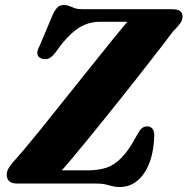

<svg xmlns="http://www.w3.org/2000/svg" viewBox="-20 -737 753 771"><path d="M364 0H49Q7 0 7 -36Q7 -50 17 -65.5Q27 -81 41 -95.5Q55.5 -111.5 80.8 -141.5Q106 -171.5 138.2 -211.2Q170.5 -251 206.8 -296.8Q243 -342.5 281 -389.5Q319 -436.5 354.8 -481.5Q390.5 -526.5 421.8 -565Q453 -603.5 476.2 -631.5Q499.5 -659.5 511.5 -673L528 -649.5H381.5Q330 -649.5 288.5 -619.8Q247 -590 202.5 -526Q187 -505.5 173 -501.2Q159 -497 145.5 -502.5Q131.5 -508 130 -520.8Q128.5 -533.5 139.5 -554L192 -678.5Q203.5 -701.5 212.8 -709.2Q222 -717 238 -717Q248 -717 257.8 -712.8Q267.5 -708.5 280 -704.2Q292.5 -700 311 -700H670Q692.5 -700 702.8 -693Q713 -686 713 -669.5Q713 -656 702 -641.2Q691 -626.5 674 -610Q661 -592 638.8 -563.2Q616.5 -534.5 588.2 -498Q560 -461.5 527.2 -420Q494.5 -378.5 460 -335.2Q425.5 -292 391.2 -249.5Q357 -207 325.2 -168.2Q293.5 -129.5 266.8 -97.8Q240 -66 220.5 -44.5L203.5 -53H334Q374.5 -53 407 -63.5Q439.5 -74 469.2 -104.8Q499 -135.5 530.5 -195.5Q541 -214.5 549.8 -222Q558.5 -229.5 570.5 -229.5Q585.5 -229.5 592.5 -219.5Q599.5 -209.5 599.5 -192Q598 -145 587.8 -107Q577.5 -69 559.2 -42Q541 -15 516.2 -0.5Q491.5 14 460.5 14Q443 14 430.8 10.5Q418.5 7 403.5 3.5Q388.5 0 364 0Z"/></svg>

Font: Fraunces
Style: Bold Italic
Weight: 700
Italic angle: -16°
Version: Version 1.000;[b76b70a41]